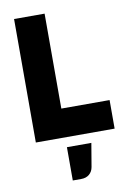

<svg xmlns="http://www.w3.org/2000/svg" viewBox="-93 -684 647 960"><g transform="rotate(-10 230.5 -204.0)"><path d="M48 0ZM448 -145V0H48V-627H203V-145ZM321 50 301 169Q297 192 281 205.5Q265 219 240 219H197V50Z"/></g></svg>

Font: Blinker
Style: Bold
Weight: 700
Designer: Juergen Huber
Foundry: supertype
Version: Version 1.015;PS 1.15;hotconv 1.0.88;makeotf.lib2.5.647800; 